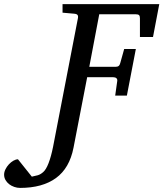

<svg xmlns="http://www.w3.org/2000/svg" viewBox="-211 -691 800 940"><path d="M538.1 -509.8H474.1V-602.1Q474.1 -612.8 469.7 -616.9Q465.3 -621.1 454.1 -621.1H274.9L226.1 -363.8H354Q364.7 -363.8 370.1 -368.2Q375.5 -372.6 377.9 -382.8L397 -451.2H454.1L410.2 -223.1H353L362.8 -293Q364.7 -302.7 359.1 -307.9Q353.5 -313 342.8 -313H215.8L148.9 32.2Q129.4 132.3 63 180.7Q-3.4 229 -112.8 229Q-127 229 -141.1 224.1Q-155.3 219.2 -166.3 210.7Q-177.2 202.1 -184.1 190.2Q-190.9 178.2 -190.9 164.1Q-190.9 151.4 -184.3 137.9Q-177.7 124.5 -167.5 113.5Q-157.2 102.5 -145.3 95.7Q-133.3 88.9 -123 88.9L-55.2 173.8Q-39.6 170.9 -26.1 167Q-12.7 163.1 0 151.9Q14.2 140.1 26.6 108.2Q39.1 76.2 48.8 27.8L170.9 -604Q172.4 -612.3 168.5 -617.7Q164.6 -623 150.9 -624L95.2 -628.9V-670.9H568.8Z"/></svg>

Font: Charis SIL Afr
Style: Italic
Weight: 400
Italic angle: -11°
Foundry: SIL International
Version: Version 5.000